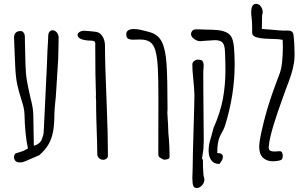

<svg xmlns="http://www.w3.org/2000/svg" viewBox="-20 -820 1584 986"><path d="M250 -664.6Q261.7 -664.6 271.5 -653.6Q281.2 -642.6 281.2 -625.5L280.3 -580.1Q278.8 -541.5 278.8 -516.1L269 -359.9Q266.6 -315.9 263.7 -294.4L260.7 -261.2L259.3 -236.8Q259.3 -181.6 252.7 -144.8Q246.1 -107.9 229.2 -78.9Q212.4 -49.8 181.6 -22.9L146.5 -7.8Q104 11.2 97.2 12.7Q88.9 14.2 82.5 14.2Q56.6 14.2 52.2 -8.3Q51.8 -10.3 51.8 -13.7Q51.8 -22.5 58.6 -31.7L98.6 -44.4L123.5 -57.6Q116.2 -88.4 111.3 -138.4Q106.4 -188.5 106 -228Q105.5 -250 101.3 -268.1Q97.2 -286.1 88.9 -311.5Q75.7 -352.1 68.1 -388.2Q60.5 -424.3 58.1 -481.9L54.7 -560.1Q53.2 -582.5 52.2 -624.5Q51.3 -660.6 86.4 -660.6Q94.7 -660.6 100.8 -653.1Q106.9 -645.5 107.4 -635.7Q107.9 -591.3 109.4 -545.4L110.8 -491.2Q111.8 -442.9 118.4 -404.8Q125 -366.7 136.2 -319.3Q143.6 -289.6 147 -270.5Q150.4 -251.5 150.9 -233.4L153.8 -71.3Q158.7 -72.8 167 -76.2Q175.3 -79.6 182.6 -86.7Q189.9 -93.8 192.4 -99.6Q193.4 -102.1 196.3 -109.1Q199.2 -116.2 201.7 -125.5Q204.1 -134.8 204.6 -146Q207.5 -199.2 209.5 -247.1L220.7 -481.4Q223.6 -570.8 226.6 -609.9Q227.5 -628.4 227.5 -632.3Q227.5 -648.4 233.9 -656.5Q240.2 -664.6 250 -664.6Z M534.2 -20Q534.2 -11.2 527.1 -5.4Q520 0.5 509.8 0.5Q497.6 0.5 488.5 -8.1Q479.5 -16.6 479.5 -28.3Q479.5 -75.7 476.1 -164.6Q473.6 -239.7 473.6 -273.4V-300.3L472.7 -312.5Q472.2 -317.9 472.2 -324.7Q472.2 -330.6 472.7 -332V-336.4Q469.2 -418 469.2 -574.2V-599.6Q468.8 -610.4 448.7 -611.3Q428.7 -611.3 413.1 -614.5Q397.5 -617.7 388.7 -623.5Q378.4 -630.4 378.4 -640.6Q378.4 -649.4 388.7 -655.8Q398.9 -662.1 410.2 -662.1Q421.4 -662.1 439 -660.2L459 -658.2L465.8 -657.2Q487.8 -656.2 499.5 -642.3Q511.2 -628.4 515.1 -613.5Q519 -598.6 519 -591.3Q519 -496.1 528.3 -272.9Q534.2 -129.9 534.2 -20Z M820.8 0Q802.7 -8.8 797.9 -13.4Q793 -18.1 793 -27.3V-100.1L793.5 -314.9Q793.5 -415.5 790.5 -471.2Q787.6 -526.9 778.3 -559.3Q769 -591.8 750.5 -604.5Q731 -617.2 698.7 -617.2L680.2 -616.7Q674.8 -616.2 664.1 -616.2Q646.5 -616.2 637.5 -621.6Q628.4 -627 628.4 -643.1Q628.4 -670.9 667 -670.9Q683.6 -670.9 702.4 -666.7Q721.2 -662.6 734.4 -658.9Q747.6 -655.3 750.5 -654.3Q793 -642.6 811.8 -603.5Q830.6 -564.5 835.4 -490.5Q840.3 -416.5 840.3 -258.3Q840.3 -253.4 839.8 -249.5Q839.4 -246.1 839.4 -241.2Q839.4 -230 841.8 -199.2Q843.8 -174.3 843.8 -157.7Q843.8 -139.2 847.2 -107.9Q848.6 -93.3 849.6 -67.9Q850.6 -42.5 850.6 -28.3Q850.6 -26.4 850.8 -16.8Q851.1 -7.3 843.8 -3.7Q836.4 0 820.8 0Z M1051.3 -47.4Q1051.3 -79.1 1064.9 -119.1Q1068.4 -133.3 1069.8 -137.7Q1074.2 -156.7 1076.7 -163.1Q1111.8 -242.2 1124.8 -313.2Q1137.7 -384.3 1137.7 -459.5Q1137.7 -476.6 1137.2 -499Q1136.7 -521.5 1136.2 -533.2Q1135.3 -547.9 1135.3 -554.7Q1134.3 -589.4 1122.3 -601.6Q1110.4 -613.8 1084.5 -613.8Q1076.2 -613.8 1051.8 -611.8Q1033.2 -609.9 1012.2 -608.9Q1010.7 -608.4 1007.3 -608.4Q999 -608.4 987.8 -613.5Q976.6 -618.7 968.8 -627.2Q960.9 -635.7 960.9 -645.5Q960.9 -652.8 965.8 -659.7Q969.7 -665.5 975.3 -667.5Q981 -669.4 988.3 -669.4Q996.1 -669.4 1000.5 -668.9V-669.4Q1008.8 -668.9 1021.2 -668.5Q1033.7 -668 1040.5 -668Q1076.2 -667.5 1098.9 -665.3Q1121.6 -663.1 1141.4 -654.3Q1161.1 -645.5 1170.4 -626.5Q1174.8 -617.2 1177.7 -602.8Q1180.7 -588.4 1181.6 -576.2Q1185.1 -534.2 1185.1 -489.7Q1185.1 -335.4 1136.7 -178.2Q1132.3 -164.1 1126.7 -153.1Q1121.1 -142.1 1119.6 -139.6Q1111.3 -125 1106.7 -113.5Q1102.1 -102.1 1098.9 -82.8Q1095.7 -63.5 1095.7 -34.2Q1124.5 -33.7 1124.5 -15.1Q1124.5 -2 1115.7 9.8Q1106.9 21.5 1106.9 22Q1078.6 22 1064.9 2.9Q1051.3 -16.1 1051.3 -47.4ZM967.8 92.3Q967.8 86.4 968.8 65.9Q968.8 57.6 969.7 26.4L970.7 -37.6L973.1 -121.6Q979 -319.3 978.5 -334.5Q977.1 -373 972.2 -418Q967.3 -462.9 967.8 -489.7Q967.8 -499.5 977.1 -506.6Q986.3 -513.7 996.6 -513.7Q1014.6 -513.7 1020.3 -506.1Q1025.9 -498.5 1025.9 -480.5L1024.9 -465.8L1023.9 -450.7Q1023.4 -442.4 1024.2 -358.2Q1024.9 -273.9 1025.4 -210L1026.4 -96.2Q1026.4 -83 1024.9 -63L1024.4 -53.2Q1023.9 -48.3 1020.5 -26.4Q1017.6 -11.7 1017.6 -7.8Q1017.6 -1 1022 -0.5V0Q1022 37.6 1023.9 63.5L1025.4 83.5Q1029.8 94.7 1029.8 102.5Q1029.3 118.7 1017.1 132.1Q1004.9 145.5 990.2 145.5Q976.6 145.5 972.2 133.5Q967.8 121.6 967.8 92.3Z M1382.3 8.3Q1349.1 8.3 1330.1 -10.5Q1311 -29.3 1311 -66.9Q1311 -76.2 1312.5 -86.4Q1317.9 -128.9 1335.4 -197.3Q1353 -265.6 1367.2 -306.6Q1378.9 -342.8 1397.9 -393.6Q1404.3 -409.2 1417 -444.8Q1424.8 -465.8 1428.7 -502Q1432.6 -538.1 1432.6 -577.1Q1432.6 -603.5 1431.6 -615.2Q1414.1 -618.7 1403.1 -619.1Q1392.1 -619.6 1361.3 -620.6Q1304.2 -622.1 1286.1 -633.3Q1275.9 -639.6 1274.9 -650.4V-683.1Q1274.9 -698.2 1273.7 -711.9Q1272.5 -725.6 1272 -730L1270.5 -742.2Q1270 -747.1 1270 -756.3Q1270 -800.3 1295.4 -800.3Q1309.6 -800.3 1319.3 -786.9Q1329.1 -773.4 1329.1 -757.8Q1329.1 -751.5 1326.2 -742.7L1325.7 -724.1Q1324.7 -689.9 1324.7 -671.4Q1340.3 -670.9 1374.5 -667.5Q1424.8 -662.6 1442.4 -662.6Q1446.8 -662.6 1450.2 -663.1H1458.5Q1473.6 -663.1 1480.2 -656.5Q1486.8 -649.9 1487.8 -637.2Q1489.7 -622.1 1491.2 -596.2Q1492.7 -570.3 1492.7 -546.4Q1492.7 -514.6 1490.2 -500.5Q1484.9 -466.8 1475.1 -436.5Q1465.3 -406.2 1449.7 -366.2L1436 -328.6Q1369.1 -145 1361.8 -81.1Q1359.9 -67.4 1359.9 -62.5Q1359.9 -52.2 1366.5 -47.1Q1373 -42 1391.6 -42Q1401.4 -42 1414.6 -43.5Q1423.8 -44.4 1428 -37.4Q1432.1 -30.3 1432.1 -19Q1432.1 -9.8 1428.5 -3.7Q1424.8 2.4 1415 4.4Q1396.5 8.3 1382.3 8.3Z"/></svg>

Font: Amatica SC
Style: Bold
Weight: 400
Designer: Vernon Adams, Ben Nathan
Foundry: newtypography
Version: Version 2.000